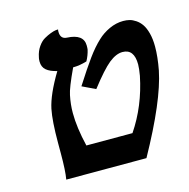

<svg xmlns="http://www.w3.org/2000/svg" viewBox="-88 -647 721 733"><g transform="rotate(-15 272.5 -281.0)"><path d="M101.1 -275.9Q112.3 -329.6 160.2 -409.2Q132.8 -415.5 118.4 -427.7Q104 -439.9 104 -461.9Q104 -473.1 106 -479Q110.4 -501.5 122.1 -518.3Q133.8 -535.2 147.5 -543Q161.1 -550.8 174.1 -555.7Q187 -560.5 195.3 -561.5L204.1 -562Q203.1 -559.1 203.1 -553.2Q203.1 -524.4 228 -522.9Q293.9 -520 293.9 -474.1Q293.9 -462.9 293 -458Q288.1 -436.5 276.9 -416Q248 -407.2 222.2 -407.2Q188 -334.5 183.1 -308.1Q175.8 -273.4 175.8 -238.8Q175.8 -181.2 193.8 -106H376Q437 -196.3 460 -310.1Q464.8 -338.4 464.8 -354Q464.8 -415 418.9 -415Q393.6 -415 365 -392.1Q336.4 -369.1 286.1 -304.2L233.9 -329.1Q272.9 -390.1 298.6 -425.5Q324.2 -460.9 350.1 -484.9Q370.1 -503.9 397.2 -516.4Q424.3 -528.8 452.1 -528.8Q465.3 -528.8 477.1 -525.9Q488.8 -522.9 501.5 -514.4Q514.2 -505.9 523.4 -492.4Q532.7 -479 538.8 -456.1Q544.9 -433.1 544.9 -402.8Q544.9 -362.8 535.2 -311Q512.2 -196.8 402.8 0H85.9Q91.8 -32.2 91.8 -103V-119.1V-124V-143.1Q91.8 -230.5 101.1 -275.9Z"/></g></svg>

Font: Linux Libertine G
Style: Semibold Italic
Weight: 600
Italic angle: -11.5°
Designer: Philipp H. Poll
Foundry: Philipp H. Poll
Version: Version 5.1.1